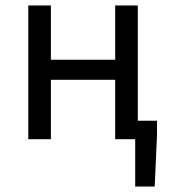

<svg xmlns="http://www.w3.org/2000/svg" viewBox="-20 -506 614 698"><path d="M471.5 172V0H433.4V-67H550.8V-14.9L542.4 172ZM82.8 0V-486.1H165V-288.8H398.7V-486.1H480.9V0H398.7V-215.9H165V0Z"/></svg>

Font: Source Sans 3
Style: Regular
Weight: 200
Designer: Paul D. Hunt
Foundry: Adobe
Version: Version 3.046;hotconv 1.0.118;makeotfexe 2.5.65603